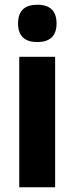

<svg xmlns="http://www.w3.org/2000/svg" viewBox="-20 -788 314 808"><path d="M137 -768C85 -768 56 -744 56 -689C56 -635 86 -611 137 -611C188 -611 218 -635 218 -689C218 -743 190 -768 137 -768ZM212 -549H61V0H212Z"/></svg>

Font: Noto Sans Malayalam Condensed ExtraBold
Style: Regular
Weight: 800
Width: 3
Designer: Jelle Bosma - Monotype Design Team
Foundry: Monotype Imaging Inc.
Version: Version 2.104